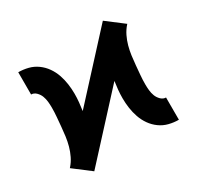

<svg xmlns="http://www.w3.org/2000/svg" viewBox="-122 -671 844 822"><g transform="rotate(-30 300.0 -260.0)"><path d="M123 10 39 -54 41 -56Q56 -73 66 -93.5Q76 -114 82 -136Q88 -158 91 -180.5Q94 -203 96 -226Q98 -249 100 -271.5Q102 -294 102 -317Q102 -332 100.5 -346.5Q99 -361 94 -374.5Q89 -388 78 -399Q67 -410 53 -410V-520Q77 -520 101 -514Q125 -508 145 -493.5Q165 -479 179 -459Q193 -439 201 -416Q209 -393 212.5 -368.5Q216 -344 216 -320Q216 -299 214 -278.5Q212 -258 209 -238L477 -530L561 -466L559 -464Q544 -447 534 -426.5Q524 -406 518 -384Q512 -362 509 -339.5Q506 -317 504 -294Q502 -271 500 -248.5Q498 -226 498 -203Q498 -188 499.5 -173.5Q501 -159 506 -145.5Q511 -132 522 -121Q533 -110 547 -110V0Q523 0 499 -6Q475 -12 455 -26.5Q435 -41 421 -61Q407 -81 399 -104Q391 -127 387.5 -151.5Q384 -176 384 -200Q384 -221 386 -241.5Q388 -262 391 -282Z"/></g></svg>

Font: Iosevka HT Extrabold Extended
Style: Regular
Weight: 800
Width: 7
Monospace: yes
Designer: Belleve Invis
Foundry: Belleve Invis
Version: Version 32.3.0; ttfautohint (v1.8.4)